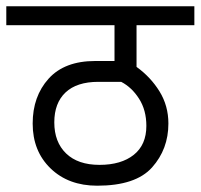

<svg xmlns="http://www.w3.org/2000/svg" viewBox="-50 -590 638 610"><path d="M383.8 -377.5Q428.8 -345 456.9 -299.4Q485 -253.8 485 -197.5Q485 -116.2 433.1 -58.1Q381.2 0 258.8 0Q167.5 0 110.6 -55Q53.8 -110 53.8 -197.5Q53.8 -283.8 104.4 -340Q155 -396.2 252.5 -396.2H313.8V-510H-30V-570H567.5V-510H383.8ZM415 -190Q415 -240 391.9 -276.2Q368.8 -312.5 335 -330H262.5Q193.8 -330 158.1 -296.2Q122.5 -262.5 122.5 -201.2Q122.5 -138.8 160 -102.5Q197.5 -66.2 266.2 -66.2Q335 -66.2 375 -98.1Q415 -130 415 -190Z"/></svg>

Font: Cambay
Style: Regular
Weight: 400
Designer: Pooja Saxena
Foundry: Pooja Saxena
Version: Version 1.181;PS 001.181;hotconv 1.0.70;makeotf.lib2.5.58329